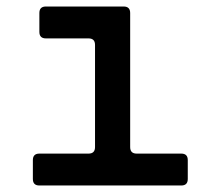

<svg xmlns="http://www.w3.org/2000/svg" viewBox="-20 -570 640 590"><path d="M101 0Q81 0 81 -20V-78Q81 -98 101 -98H252Q272 -98 272 -118V-432Q272 -452 252 -452H121Q101 -452 101 -472V-530Q101 -550 121 -550H360Q380 -550 380 -530V-118Q380 -98 400 -98H537Q557 -98 557 -78V-20Q557 0 537 0Z"/></svg>

Font: Pitagon Sans Mono SemiBold
Style: Regular
Weight: 600
Monospace: yes
Designer: Travis Tran
Foundry: Pitagon
Version: Version 1.001; ttfautohint (v1.8.4.7-5d5b);gftools[0.9.26]